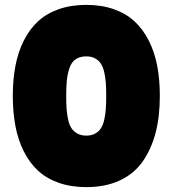

<svg xmlns="http://www.w3.org/2000/svg" viewBox="-20 -767 702 783"><path d="M32.2 -376Q32.2 -442.9 43 -498.8Q53.7 -554.7 76.9 -601.1Q100.1 -647.5 134.8 -679.7Q169.4 -711.9 219.5 -729.5Q269.5 -747.1 332 -747.1Q394 -747.1 444.1 -729.5Q494.1 -711.9 528.8 -679.7Q563.5 -647.5 586.9 -601.1Q610.4 -554.7 621.1 -498.8Q631.8 -442.9 631.8 -376Q631.8 -291.5 614.3 -224.6Q596.7 -157.7 561.3 -107.7Q525.9 -57.6 467.8 -30.8Q409.7 -3.9 332 -3.9Q269.5 -3.9 219.5 -21.5Q169.4 -39.1 134.8 -71.3Q100.1 -103.5 76.9 -149.9Q53.7 -196.3 43 -252.4Q32.2 -308.6 32.2 -376ZM413.1 -376Q413.1 -406.2 411.6 -428Q410.2 -449.7 405.3 -471.7Q400.4 -493.7 391.6 -507.1Q382.8 -520.5 367.9 -528.8Q353 -537.1 332 -537.1Q305.7 -537.1 288.6 -525.4Q271.5 -513.7 263.4 -489.7Q255.4 -465.8 252.7 -440.2Q250 -414.6 250 -376Q250 -345.2 251.5 -323.5Q252.9 -301.8 257.8 -279.5Q262.7 -257.3 271.5 -244.1Q280.3 -231 295.4 -222.4Q310.5 -213.9 332 -213.9Q353 -213.9 367.9 -222.2Q382.8 -230.5 391.6 -243.9Q400.4 -257.3 405.3 -279.5Q410.2 -301.8 411.6 -323.5Q413.1 -345.2 413.1 -376Z"/></svg>

Font: SVN-Poppins Black
Style: Regular
Weight: 900
Designer: Ninad Kale (Devanagari), Jonny Pinhorn (Latin)
Foundry: Indian Type Foundry
Version: Version 3.002 2017